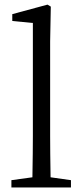

<svg xmlns="http://www.w3.org/2000/svg" viewBox="-20 -827 363 847"><path d="M203.1 -44.9 293 -32.2V0H30.3V-32.2L123 -44.9Q125 -162.1 125 -227.5V-725.6L34.2 -734.4V-764.6L189.5 -806.6L204.1 -797.9L201.2 -643.6V-227.5Q201.2 -161.1 203.1 -44.9Z"/></svg>

Font: GenYoMin JP Regular
Style: Regular
Weight: 400
Version: Version 1.001;PS 1;hotconv 16.6.51;makeotf.lib2.5.65220 DEVE